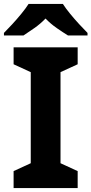

<svg xmlns="http://www.w3.org/2000/svg" viewBox="-37 -954 464 974"><path d="M357 0H32V-86L119 -126V-588L32 -628V-714H357V-628L270 -588V-126L357 -86ZM282 -934Q296 -912 318.5 -884.5Q341 -857 365 -831Q389 -805 407 -787V-774H308Q282 -790 251 -811.5Q220 -833 194 -860Q168 -833 138 -812Q108 -791 82 -774H-17V-787Q2 -806 25.5 -831.5Q49 -857 71.5 -884.5Q94 -912 108 -934Z"/></svg>

Font: Noto Sans Telugu
Style: Regular
Weight: 400
Designer: Jelle Bosma - Monotype Design Team
Foundry: Monotype Imaging Inc.
Version: Version 2.003